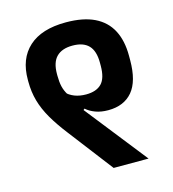

<svg xmlns="http://www.w3.org/2000/svg" viewBox="-99 -728 728 810"><g transform="rotate(-15 265.0 -323.0)"><path d="M44.5 -452V-445Q44.5 -400 55.8 -360.2Q67 -320.5 90.5 -280Q114 -239.5 150.5 -192.5L298 0H450.5L221 -291L221.5 -310Q202 -332.5 190.5 -351Q179 -369.5 174.2 -389.8Q169.5 -410 169.5 -437.5V-444.5Q169.5 -495.5 193.5 -519.5Q217.5 -543.5 263.5 -543.5Q310.5 -543.5 333.8 -519.2Q357 -495 357 -444V-430.5Q357 -376 334.2 -352.8Q311.5 -329.5 266.5 -329.5Q239 -329.5 216.8 -338Q194.5 -346.5 177 -364.5L225 -257.5L244 -273.5Q260 -259 284.2 -250Q308.5 -241 339.5 -241Q408.5 -241 445.8 -285.2Q483 -329.5 483 -421.5V-440.5Q483 -506.5 459 -552.2Q435 -598 386 -621.8Q337 -645.5 261.5 -645.5Q155.5 -645.5 99.8 -595Q44 -544.5 44.5 -452Z"/></g></svg>

Font: Anek Devanagari SemiBold
Style: Regular
Weight: 600
Designer: Kailash Malviya (Devanagari) & Yesha Goshar (Latin)
Foundry: Ek Type
Version: Version 1.003